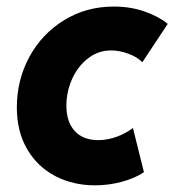

<svg xmlns="http://www.w3.org/2000/svg" viewBox="-20 -553 526 579"><path d="M30.8 -229.5Q30.8 -311.5 68.4 -381.1Q106 -450.7 172.9 -491.9Q239.7 -533.2 322.8 -533.2Q375 -533.2 418 -517.6Q460.9 -502 485.8 -481L409.2 -365.2Q394.5 -380.9 367.4 -390.9Q340.3 -400.9 314.9 -400.9Q276.4 -400.9 245.4 -377Q214.4 -353 197.3 -314.5Q180.2 -275.9 180.2 -234.4Q180.2 -185.5 205.3 -158Q230.5 -130.4 276.4 -130.4Q303.7 -130.4 331.3 -140.4Q358.9 -150.4 380.9 -167L414.1 -33.7Q386.2 -15.1 346.7 -4.6Q307.1 5.9 266.6 5.9Q200.2 5.9 146.7 -22Q93.3 -49.8 62 -103Q30.8 -156.2 30.8 -229.5Z"/></svg>

Font: Reddit Sans Fudge ExBold Italic
Style: Regular
Weight: 800
Italic angle: -11.25°
Designer: Stephen Hutchings
Version: Version 1.013